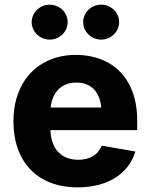

<svg xmlns="http://www.w3.org/2000/svg" viewBox="-20 -786 639 816"><path d="M310.1 10.3C439.9 10.3 527.8 -49.3 555.2 -142.1L412.1 -167C397.5 -127.9 360.8 -106.9 312.5 -106.9C244.1 -106.9 197.3 -149.4 194.3 -232.9H563V-274.9C563 -458 451.7 -552.7 303.2 -552.7C141.1 -552.7 37.1 -439 37.1 -270.5C37.1 -96.7 140.6 10.3 310.1 10.3ZM410.2 -617.7C452.1 -617.7 486.3 -651.4 486.3 -691.9C486.3 -732.9 452.1 -766.1 410.2 -766.1C367.7 -766.1 333.5 -732.9 333.5 -691.9C333.5 -651.4 367.7 -617.7 410.2 -617.7ZM191.4 -617.7C233.4 -617.7 267.6 -651.4 267.6 -691.9C267.6 -732.9 233.4 -766.1 191.4 -766.1C148.9 -766.1 114.7 -732.9 114.7 -691.9C114.7 -651.4 148.9 -617.7 191.4 -617.7ZM195.3 -329.1C201.7 -392.1 239.7 -435.1 304.7 -435.1C368.2 -435.1 403.8 -395 410.6 -329.1Z"/></svg>

Font: Raveo
Style: Bold
Weight: 700
Designer: Jakub Foglar, Rasmus Andersson (Inter)
Foundry: Jakubfoglar.com
Version: Version 1.100;Glyphs 3.2.3 (3260)